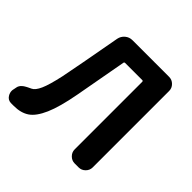

<svg xmlns="http://www.w3.org/2000/svg" viewBox="-187 -918 1110 1110"><g transform="rotate(45 368.0 -363.0)"><path d="M72.3 13.7Q59.6 13.7 48.8 13.7Q24.4 12.7 11.7 -7.8Q2 -23.4 2 -40Q2 -46.9 3.9 -53.7L7.8 -73.2Q8.8 -79.1 11.7 -84.5Q14.6 -89.8 17.1 -93.3Q19.5 -96.7 24.9 -101.1Q30.3 -105.5 33.2 -107.9Q36.1 -110.4 43.9 -114.3Q51.8 -118.2 53.7 -119.6Q55.7 -121.1 64.9 -125Q74.2 -128.9 75.2 -129.9Q95.7 -139.6 113.3 -178.7Q130.9 -217.8 150.4 -306.6Q169.9 -402.3 220.7 -683.6Q225.6 -708 244.6 -724.1Q263.7 -740.2 289.1 -740.2H588.9Q612.3 -740.2 629.4 -723.1Q646.5 -706.1 646.5 -682.6V-57.6Q646.5 -34.2 629.4 -17.1Q612.3 0 588.9 0H556.6Q533.2 0 516.1 -17.1Q499 -34.2 499 -57.6V-609.4Q499 -617.2 492.2 -617.2H352.5Q344.7 -617.2 343.8 -609.4Q313.5 -438.5 286.1 -292Q263.7 -170.9 234.4 -104Q205.1 -37.1 167.5 -11.7Q129.9 13.7 72.3 13.7Z"/></g></svg>

Font: Gen Jyuu Gothic P Bold
Style: Bold
Weight: 700
Designer: [Source Han Sans]
Ryoko NISHIZUKA  (kana & ideographs); Paul D. Hunt (Latin, Greek & Cyrillic); Wenlong ZHANG  (bopomofo
Version: Version 1.002.20150607